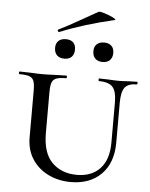

<svg xmlns="http://www.w3.org/2000/svg" viewBox="-55 -816 684 874"><g transform="rotate(5 287.5 -379.0)"><path d="M389 -456Q387 -456 387 -462Q387 -468 389 -468L429 -467Q461 -465 480 -465Q497 -465 525 -467L563 -468Q565 -468 565 -462Q565 -456 563 -456Q523 -456 507.5 -436Q492 -416 492 -365V-184Q492 -91 440 -39Q388 13 301 13Q245 13 198.5 -9.5Q152 -32 124.5 -74Q97 -116 97 -174V-387Q97 -417 91.5 -431Q86 -445 71.5 -450.5Q57 -456 26 -456Q23 -456 23 -462Q23 -468 26 -468L71 -467Q109 -465 132 -465Q156 -465 196 -467L240 -468Q242 -468 242 -462Q242 -456 240 -456Q209 -456 194 -450Q179 -444 174 -429.5Q169 -415 169 -385V-200Q169 -108 212.5 -65Q256 -22 326 -22Q393 -22 431.5 -63Q470 -104 470 -182V-365Q470 -416 452 -436Q434 -456 389 -456ZM188 -663Q184 -663 182.5 -667.5Q181 -672 185 -674Q223 -692 298 -735Q351 -765 360 -770Q364 -773 387 -766Q410 -759 427.5 -750Q445 -741 436 -739Q300 -708 190 -663ZM177 -590Q177 -610 189 -621.5Q201 -633 223 -633Q245 -633 256.5 -621.5Q268 -610 268 -590Q268 -568 256.5 -556Q245 -544 223 -544Q201 -544 189 -556Q177 -568 177 -590ZM352 -590Q352 -610 364 -621.5Q376 -633 398 -633Q419 -633 431 -621.5Q443 -610 443 -590Q443 -568 431 -556Q419 -544 398 -544Q376 -544 364 -556Q352 -568 352 -590Z"/></g></svg>

Font: Cormorant SC Medium
Style: Regular
Weight: 500
Designer: Christian Thalmann (Catharsis Fonts)
Version: Version 3.000